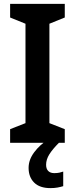

<svg xmlns="http://www.w3.org/2000/svg" viewBox="-20 -785 385 987"><path d="M313 -51H32V-121L111 -152V-663L32 -695V-765H313V-695L234 -663V-152L313 -121ZM217 62Q217 83 228 94Q239 105 259 105Q274 105 285.5 102.5Q297 100 305 97V172Q292 176 276 179Q260 182 239 182Q184 182 155.5 153.5Q127 125 127 78Q127 36 156 -2.5Q185 -41 224 -65L283 -51Q250 -18 233.5 8.5Q217 35 217 62Z"/></svg>

Font: Noto Sans Tamil UI SemiCondensed SemiBold
Style: Regular
Weight: 600
Width: 4
Designer: Jelle Bosma - Monotype Design Team
Foundry: Monotype Imaging Inc.
Version: Version 2.004; ttfautohint (v1.8.4.7-5d5b)